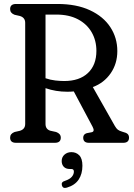

<svg xmlns="http://www.w3.org/2000/svg" viewBox="-20 -720 677 968"><path d="M571.5 -462.5Q571.5 -399 538 -350.5Q504.5 -302 448 -281L559 -85Q566.5 -72 574.2 -66Q582 -60 598 -55.5Q617 -51 623.8 -44.2Q630.5 -37.5 630.5 -26Q630.5 0 601 0H428.5Q399.5 0 399.5 -26Q399.5 -43 417 -48.5L443 -53.5Q459 -57.5 447 -80.5L352 -259Q337 -257.5 319.5 -257.5Q261 -257.5 209.5 -275.5V-95Q209.5 -68.5 233.5 -61L263 -54.5Q286.5 -46 286.5 -26Q286.5 0 256.5 0H61Q31 0 31 -26Q31 -46 53.5 -54.5L80 -60.5Q107 -68.5 107 -95V-605Q107 -631.5 80 -639.5L53.5 -645.5Q31 -654 31 -674Q31 -700 61 -700H269.5Q365.5 -700 433.2 -668.5Q501 -637 536.2 -583.2Q571.5 -529.5 571.5 -462.5ZM209.5 -646.5V-325.5Q234 -317 259.2 -314.2Q284.5 -311.5 303.5 -311.5Q380.5 -311.5 423.2 -351.8Q466 -392 466 -463.5Q466 -516 442 -557.5Q418 -599 372.8 -622.8Q327.5 -646.5 264.5 -646.5ZM332 132Q312 132 301.5 120.8Q291 109.5 291 92Q291 72 305.2 59.5Q319.5 47 340 47Q364 47 379.8 63.2Q395.5 79.5 395.5 115.5Q395.5 157 376.5 185.5Q357.5 214 317 226Q296.5 232 292 214.5Q287.5 197.5 307 192Q332 183.5 342.2 171.2Q352.5 159 352.5 145Q352.5 132 339.5 132Z"/></svg>

Font: Fraunces 144pt SuperSoft
Style: Regular
Weight: 400
Version: Version 1.000;[b76b70a41]